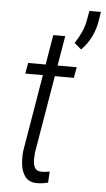

<svg xmlns="http://www.w3.org/2000/svg" viewBox="-56 -823 477 867"><g transform="rotate(5 183.0 -389.5)"><path d="M278.8 -528.3 270 -479.5H49.8L58.6 -528.3ZM160.6 -663.6H214.8L124.5 -127.9Q123 -112.3 123 -93Q123 -73.7 130.9 -59.3Q138.7 -44.9 160.2 -44.4Q169.9 -43.9 179.4 -45.4Q189 -46.9 198.2 -48.3L195.3 2Q182.6 5.4 170.4 7.1Q158.2 8.8 145.5 8.8Q108.9 8.3 92 -14.2Q75.2 -36.6 71.5 -68.4Q67.9 -100.1 70.8 -129.4ZM365.7 -786.6 359.9 -749Q354 -709 336.7 -673.3Q319.3 -637.7 291.5 -609.9L259.8 -636.7Q277.3 -663.1 289.3 -689.7Q301.3 -716.3 306.6 -747.6L313.5 -786.6Z"/></g></svg>

Font: Roboto Condensed Light
Style: Italic
Weight: 300
Italic angle: -12°
Designer: Christian Robertson
Foundry: Google
Version: Version 3.0; 2020